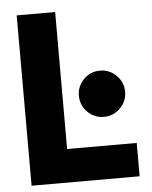

<svg xmlns="http://www.w3.org/2000/svg" viewBox="-51 -743 624 786"><g transform="rotate(-5 261.0 -350.0)"><path d="M47 0V-700H205V-137H491V0ZM367 -255Q327 -255 299.5 -283Q272 -311 272 -350Q272 -389 299.5 -417Q327 -445 367 -445Q406 -445 434 -417Q462 -389 462 -350Q462 -311 434 -283Q406 -255 367 -255Z"/></g></svg>

Font: Rethink Sans ExtraBold
Style: Regular
Weight: 800
Designer: The Rethink Sans project authors (Hans Thiessen). DM Sans designed by Colophon Foundry.
Foundry: Rethink Communications LLC
Version: Version 1.001